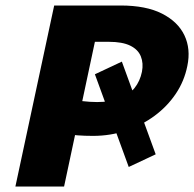

<svg xmlns="http://www.w3.org/2000/svg" viewBox="-20 -678 706 698"><path d="M318 -184Q288 -184 261.5 -186Q235 -188 204 -194L230 -317Q248 -314 278 -310.5Q308 -307 333 -307Q382 -307 416 -320.5Q450 -334 469.5 -358.5Q489 -383 496 -417Q502 -448 492 -473Q482 -498 453.5 -512Q425 -526 376 -526H325L213 0H36L177 -658H418Q511 -658 569 -628.5Q627 -599 650.5 -549.5Q674 -500 661 -438Q650 -383 619 -337Q588 -291 542 -257Q496 -223 439 -203.5Q382 -184 318 -184ZM325 -408 423 -454 546 -117 448 -71Z"/></svg>

Font: Ysabeau Black
Style: Italic
Weight: 900
Italic angle: -12°
Version: Version 2.000;gftools[0.9.27.dev2+g8671c4b]